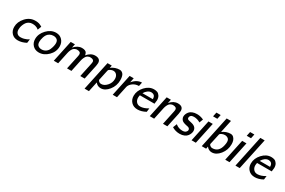

<svg xmlns="http://www.w3.org/2000/svg" viewBox="140 -2094 5436 3659"><g transform="rotate(30 2858.0 -264.0)"><path d="M79.1 -182.1Q79.1 -294.9 166 -389.9Q252.9 -484.9 372.1 -484.9Q425.3 -484.9 455.1 -475.3Q484.9 -465.8 524.9 -441.9L494.1 -359.9Q467.3 -378.9 454.6 -386.5Q441.9 -394 416 -400.6Q390.1 -407.2 353 -407.2Q313 -407.2 280.5 -389.6Q248 -372.1 229 -345.9Q210 -319.8 197 -287.8Q184.1 -255.9 179.4 -229.5Q174.8 -203.1 174.8 -182.1Q174.8 -130.4 202.4 -100.1Q230 -69.8 280.8 -69.8Q318.8 -69.8 354.5 -79.3Q390.1 -88.9 409.2 -98.4Q428.2 -107.9 457 -125L445.8 -42Q351.6 7.8 264.2 7.8Q179.2 7.8 129.2 -46.1Q79.1 -100.1 79.1 -182.1Z M540 -182.1Q540 -297.4 629.9 -391.1Q719.7 -484.9 832 -484.9Q914.1 -484.9 965.8 -429.4Q1017.6 -374 1017.6 -290Q1017.6 -170.9 927.2 -81.5Q836.9 7.8 726.6 7.8Q643.6 7.8 591.8 -46.1Q540 -100.1 540 -182.1ZM635.7 -178.2Q635.7 -119.1 667.2 -94.5Q698.7 -69.8 743.7 -69.8Q796.9 -69.8 835.9 -97.9Q875 -126 892.3 -168Q909.7 -210 917.2 -244.4Q924.8 -278.8 924.8 -306.2Q924.8 -362.3 892.8 -385.7Q860.8 -409.2 815.9 -409.2Q772 -409.2 737.3 -390.1Q702.6 -371.1 684.3 -344Q666 -316.9 654.3 -282.5Q642.6 -248 639.2 -223.1Q635.7 -198.2 635.7 -178.2Z M1055.7 0 1155.8 -472.2H1248.5L1230.5 -390.1Q1309.6 -480 1402.8 -480Q1440.9 -480 1466.3 -470Q1491.7 -460 1501.7 -442.9Q1511.7 -425.8 1515.1 -414.3Q1518.6 -402.8 1519.5 -389.2Q1519.5 -387.2 1519.5 -386.2Q1598.1 -480 1691.9 -480Q1692.4 -480 1692.9 -480Q1810.5 -480 1810.5 -380.9Q1810.5 -357.9 1802.7 -317.9L1734.9 0H1638.7L1704.6 -311Q1709.5 -337.9 1709.5 -347.2Q1709.5 -404.8 1627 -404.8Q1626.5 -404.8 1625.5 -404.8Q1615.7 -404.8 1605.7 -402.8Q1595.7 -400.9 1578.6 -392.8Q1561.5 -384.8 1548.1 -370.4Q1534.7 -356 1520.8 -327.4Q1506.8 -298.8 1498.5 -261.2L1443.8 0H1346.7L1413.6 -312Q1417.5 -334 1417.5 -347.2Q1417.5 -404.8 1335.9 -404.8Q1335.4 -404.8 1334.5 -404.8Q1324.7 -404.8 1314.7 -402.8Q1304.7 -400.9 1287.6 -392.8Q1270.5 -384.8 1257.1 -370.4Q1243.7 -356 1229.7 -327.4Q1215.8 -298.8 1207.5 -261.2L1151.9 0Z M1829.1 167 1965.3 -472.2H2059.1L2047.4 -417Q2135.3 -480 2229.5 -480H2230.5Q2249.5 -480 2266.4 -473.4Q2283.2 -466.8 2300.8 -450.4Q2318.4 -434.1 2328.9 -398.4Q2339.4 -362.8 2339.4 -313Q2339.4 -187 2261.7 -89.6Q2184.1 7.8 2089.4 7.8Q2016.1 7.8 1972.2 -51.8L1925.3 167ZM1985.4 -113.8Q2010.3 -66.9 2057.1 -66.9Q2124 -66.9 2181.6 -131.3Q2239.3 -195.8 2239.3 -279.8Q2239.3 -334 2211.2 -368.4Q2183.1 -402.8 2137.2 -402.8Q2109.4 -402.8 2082.8 -390.4Q2056.2 -377.9 2043.5 -365.2Q2038.6 -360.4 2035.9 -348.6Q2033.2 -336.9 2011.2 -234.9Q1996.6 -163.6 1985.4 -113.8Z M2352.1 0 2452.1 -472.2H2542L2521 -370.1Q2606.9 -477.1 2720.2 -480L2702.1 -395Q2625 -394 2571 -353.5Q2517.1 -313 2502 -261.2L2446.3 0Z M2707 -184.1Q2707 -296.9 2793 -390.4Q2878.9 -483.9 2986.8 -483.9Q3024.9 -483.9 3056.4 -472.4Q3087.9 -460.9 3112.3 -424.6Q3136.7 -388.2 3136.7 -330.1Q3136.7 -310.1 3127 -250H2805.7Q2804.7 -249 2803.2 -240Q2801.8 -231 2799.8 -218Q2797.9 -205.1 2797.9 -195.8Q2797.9 -140.6 2829.3 -103.8Q2860.8 -66.9 2915 -66.9Q2994.1 -66.9 3086.9 -124L3076.7 -43Q2984.9 7.8 2898.9 7.8Q2811 7.8 2759 -47.1Q2707 -102.1 2707 -184.1ZM2828.6 -309.1H3056.6Q3055.7 -366.2 3029.8 -387.7Q3003.9 -409.2 2969.7 -409.2Q2928.7 -409.2 2891.1 -381.6Q2853.5 -354 2828.6 -309.1Z M3167.5 0 3267.6 -472.2H3360.4L3342.3 -390.1Q3419.4 -480 3513.7 -480Q3630.4 -480 3630.4 -380.9Q3630.4 -358.9 3622.6 -316.9L3554.7 0H3458.5L3524.4 -312Q3529.3 -339.8 3529.3 -347.2Q3529.3 -404.8 3447.8 -404.8Q3447.3 -404.8 3446.3 -404.8Q3436.5 -404.8 3426.5 -402.8Q3416.5 -400.9 3399.4 -392.8Q3382.3 -384.8 3368.9 -370.4Q3355.5 -356 3341.6 -327.4Q3327.6 -298.8 3319.3 -261.2L3263.7 0Z M3657.2 -39.1 3690.9 -125Q3755.9 -69.8 3841.3 -69.8Q3891.1 -69.8 3915.5 -91.8Q3939.9 -113.8 3939.9 -140.9Q3939.9 -168 3910.2 -184.1Q3898.9 -189.9 3859.1 -197Q3819.3 -204.1 3786.1 -220Q3752.9 -235.8 3736.3 -270Q3725.1 -291 3725.1 -316.9Q3725.1 -340.8 3735.1 -367.4Q3745.1 -394 3766.6 -421.6Q3788.1 -449.2 3831.1 -467Q3874 -484.9 3931.2 -484.9Q4006.3 -484.9 4078.1 -451.2L4046.9 -369.1Q3980 -410.2 3904.3 -410.2Q3860.4 -410.2 3839.4 -390.6Q3818.4 -371.1 3818.4 -345.2Q3818.4 -336.4 3819.3 -332Q3821.3 -327.1 3823.2 -323.5Q3825.2 -319.8 3828.6 -316.4Q3832 -313 3834 -311Q3835.9 -309.1 3841.1 -307.1Q3846.2 -305.2 3849.1 -304.2Q3852.1 -303.2 3860.1 -301Q3868.2 -298.8 3872.6 -297.9Q3877 -296.9 3888.9 -294.4Q3900.9 -292 3908.2 -290Q4031.2 -265.1 4031.2 -168.9Q4031.2 -145 4021.7 -117.4Q4012.2 -89.8 3990.7 -60.3Q3969.2 -30.8 3926.3 -11.5Q3883.3 7.8 3825.2 7.8Q3733.4 7.8 3657.2 -39.1Z M4086.9 0 4187 -472.2H4281.7L4181.2 0ZM4213.9 -600.1 4233.9 -693.8H4327.6L4308.1 -600.1Z M4311.5 0 4458.5 -693.8 4459.5 -694.8H4553.7L4494.6 -418Q4579.6 -480 4672.4 -480Q4713.4 -480 4740.5 -451.9Q4767.6 -423.8 4777.1 -388.9Q4786.6 -354 4786.6 -314.9Q4786.6 -188 4708.5 -90.1Q4630.4 7.8 4533.7 7.8Q4461.9 7.8 4418.5 -51.8L4407.7 0ZM4431.6 -113.8Q4439.5 -98.6 4446.5 -90.8Q4453.6 -83 4469 -75Q4484.4 -66.9 4505.4 -66.9Q4644.5 -66.9 4680.7 -232.9Q4690.4 -275.9 4690.4 -306.2Q4690.4 -360.4 4659.9 -382.6Q4629.4 -404.8 4588.4 -404.8Q4554.2 -404.8 4523.4 -389.9Q4492.7 -375 4485.4 -360.8Q4482.4 -354 4431.6 -113.8Z M4828.1 0 4928.2 -472.2H5022.9L4922.4 0ZM4955.1 -600.1 4975.1 -693.8H5068.8L5049.3 -600.1Z M5052.7 0 5199.7 -693.8 5200.7 -694.8H5294.9L5147 0Z M5286.6 -184.1Q5286.6 -296.9 5372.6 -390.4Q5458.5 -483.9 5566.4 -483.9Q5604.5 -483.9 5636 -472.4Q5667.5 -460.9 5691.9 -424.6Q5716.3 -388.2 5716.3 -330.1Q5716.3 -310.1 5706.5 -250H5385.3Q5384.3 -249 5382.8 -240Q5381.3 -231 5379.4 -218Q5377.4 -205.1 5377.4 -195.8Q5377.4 -140.6 5408.9 -103.8Q5440.4 -66.9 5494.6 -66.9Q5573.7 -66.9 5666.5 -124L5656.2 -43Q5564.5 7.8 5478.5 7.8Q5390.6 7.8 5338.6 -47.1Q5286.6 -102.1 5286.6 -184.1ZM5408.2 -309.1H5636.2Q5635.3 -366.2 5609.4 -387.7Q5583.5 -409.2 5549.3 -409.2Q5508.3 -409.2 5470.7 -381.6Q5433.1 -354 5408.2 -309.1Z"/></g></svg>

Font: CMU Bright
Style: SemiBoldOblique
Weight: 600
Italic angle: -12°
Version: Version 0.7.0